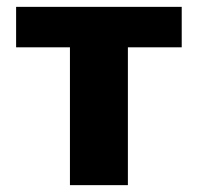

<svg xmlns="http://www.w3.org/2000/svg" viewBox="-20 -540 577 560"><path d="M184 0V-402H27V-520H510V-402H353V0Z"/></svg>

Font: Murecho
Style: Bold
Weight: 700
Designer: Neil Summerour
Foundry: Positype
Version: Version 1.010; ttfautohint (v1.8.3)